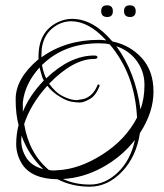

<svg xmlns="http://www.w3.org/2000/svg" viewBox="-20 -643 617 723"><path d="M39 -268Q38 -347 125 -420Q125 -425 125 -430Q125 -525 199 -560Q225 -572 251 -572Q331 -572 403 -487Q470 -473 514 -424.5Q558 -376 558 -298Q558 -220 507 -142Q493 -52 439 4Q385 60 318 60Q251 60 197 32Q98 31 62 -27Q41 -62 41 -100Q41 -138 50 -172Q39 -213 39 -267ZM355 -319Q341 -283 318 -270Q295 -257 281 -257Q267 -257 249 -260Q231 -263 204 -279.5Q177 -296 158 -320Q95 -250 71 -176Q89 -66 164 -3Q172 -1 180.5 -1Q189 -1 197 -2Q279 -6 366 -61.5Q453 -117 496 -200Q488 -364 393 -476Q376 -480 353 -480Q221 -480 138 -398Q145 -364 154 -348Q244 -434 335 -434Q347 -434 347 -427.5Q347 -421 334 -421Q256 -421 165 -328Q188 -295 217 -280.5Q246 -266 269 -266L294 -270Q330 -280 347 -322Q348 -326 352 -324.5Q356 -323 355 -319ZM380 -491Q314 -563 248 -563Q225 -563 203 -553Q136 -520 136 -437Q136 -432 136 -427Q227 -493 353 -493Q362 -493 380 -491ZM217 31Q262 52 319 52Q376 52 424 6Q472 -40 488 -116Q438 -52 365.5 -12.5Q293 27 217 31ZM509 -231Q524 -272 524 -323Q524 -374 495 -413.5Q466 -453 418 -469Q490 -372 509 -231ZM129 -389Q74 -328 66 -258V-222Q91 -284 145 -340L140 -350Q133 -372 129 -389ZM60 -115Q60 -79 79.5 -48.5Q99 -18 143 -6Q88 -58 61 -132Q60 -123 60 -115ZM470 -579Q447 -579 447 -601Q447 -623 469 -623Q491 -623 491 -601Q491 -579 470 -579ZM384 -579Q361 -579 361 -601Q361 -623 383 -623Q405 -623 405 -601Q405 -579 384 -579Z"/></svg>

Font: Lovers Quarrel
Style: Regular
Weight: 400
Designer: Robert E. Leuschke
Foundry: Robert E. Leuschke
Version: Version 1.001